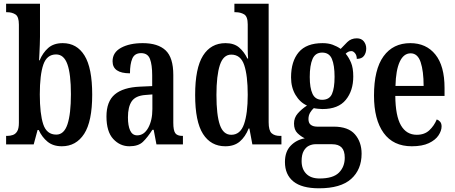

<svg xmlns="http://www.w3.org/2000/svg" viewBox="-20 -780 2456 1037"><path d="M314 10Q267 10 237 -14.5Q207 -39 189 -78H183L162 0H13V-46H19Q35 -46 49.5 -51Q64 -56 73 -71Q82 -86 82 -117V-647Q82 -690 63.5 -702Q45 -714 19 -714H13V-760H196V-581Q196 -563 195 -539Q194 -515 193 -492Q192 -469 191 -454H194Q211 -495 240.5 -521Q270 -547 319 -547Q395 -547 436.5 -480Q478 -413 478 -269Q478 -124 434.5 -57Q391 10 314 10ZM284 -53Q326 -53 344.5 -109Q363 -165 363 -271Q363 -380 344 -433Q325 -486 283 -486Q233 -486 214 -431Q195 -376 195 -270Q195 -165 213.5 -109Q232 -53 284 -53Z M679 10Q628 10 591.5 -29.5Q555 -69 555 -151Q555 -232 600 -270Q645 -308 736 -312L802 -315V-373Q802 -430 790 -461.5Q778 -493 742 -493Q707 -493 694.5 -463.5Q682 -434 682 -384Q588 -384 588 -449Q588 -497 634 -522Q680 -547 751 -547Q833 -547 874.5 -508Q916 -469 916 -375V-117Q916 -76 926.5 -61Q937 -46 965 -46H968V0H825L810 -79H803Q777 -38 752 -14Q727 10 679 10ZM721 -49Q758 -49 780.5 -89.5Q803 -130 803 -191V-270L765 -267Q712 -263 691.5 -233Q671 -203 671 -146Q671 -101 683 -75Q695 -49 721 -49Z M1197 10Q1119 10 1076.5 -56.5Q1034 -123 1034 -267Q1034 -412 1076.5 -479.5Q1119 -547 1198 -547Q1244 -547 1271.5 -523.5Q1299 -500 1316 -464H1320Q1318 -487 1318 -515Q1318 -543 1318 -572V-648Q1318 -691 1298.5 -702.5Q1279 -714 1253 -714H1246V-760H1431V-120Q1431 -75 1447 -60.5Q1463 -46 1492 -46H1500V0H1343L1327 -86H1323Q1305 -41 1275 -15.5Q1245 10 1197 10ZM1229 -52Q1278 -52 1298 -109.5Q1318 -167 1318 -268Q1318 -372 1299 -428.5Q1280 -485 1229 -485Q1186 -485 1167.5 -428.5Q1149 -372 1149 -267Q1149 -159 1167.5 -105.5Q1186 -52 1229 -52Z M1703 237Q1610 237 1564.5 200Q1519 163 1519 95Q1519 39 1550 7Q1581 -25 1626 -33Q1605 -43 1586.5 -61Q1568 -79 1568 -113Q1568 -144 1588 -167Q1608 -190 1638 -210Q1600 -227 1576 -267.5Q1552 -308 1552 -362Q1552 -449 1593.5 -498Q1635 -547 1722 -547Q1753 -547 1776.5 -538.5Q1800 -530 1820 -516Q1835 -532 1855.5 -552.5Q1876 -573 1907 -573Q1932 -573 1945 -556.5Q1958 -540 1958 -518Q1958 -495 1946 -478.5Q1934 -462 1907 -462Q1907 -481 1897.5 -492.5Q1888 -504 1878 -504Q1868 -504 1860.5 -500Q1853 -496 1847 -490Q1864 -470 1876 -441.5Q1888 -413 1888 -367Q1888 -290 1847.5 -240.5Q1807 -191 1722 -191Q1713 -191 1697.5 -192.5Q1682 -194 1675 -196Q1665 -188 1655.5 -172.5Q1646 -157 1646 -137Q1646 -115 1659 -105.5Q1672 -96 1693 -96H1782Q1861 -96 1897 -54.5Q1933 -13 1933 50Q1933 136 1876.5 186.5Q1820 237 1703 237ZM1720 -241Q1759 -241 1773 -272.5Q1787 -304 1787 -365Q1787 -428 1772.5 -462Q1758 -496 1720 -496Q1683 -496 1668 -461.5Q1653 -427 1653 -364Q1653 -305 1668 -273Q1683 -241 1720 -241ZM1706 184Q1779 184 1810.5 152.5Q1842 121 1842 72Q1842 34 1825 16.5Q1808 -1 1774 -1H1683Q1666 -1 1649 7Q1632 15 1620.5 35Q1609 55 1609 90Q1609 133 1634 158.5Q1659 184 1706 184Z M2204 10Q2104 10 2052 -62Q2000 -134 2000 -264Q2000 -405 2051.5 -476Q2103 -547 2196 -547Q2282 -547 2331.5 -485.5Q2381 -424 2381 -305V-262H2115Q2116 -154 2145.5 -103Q2175 -52 2231 -52Q2273 -52 2299 -76.5Q2325 -101 2339 -135Q2350 -131 2357.5 -122Q2365 -113 2365 -97Q2365 -74 2348.5 -49Q2332 -24 2296.5 -7Q2261 10 2204 10ZM2268 -316Q2268 -396 2252 -444Q2236 -492 2198 -492Q2160 -492 2139 -446.5Q2118 -401 2116 -316Z"/></svg>

Font: Noto Serif Tamil ExtraCondensed SemiBold
Style: Italic
Weight: 600
Width: 2
Italic angle: -12°
Designer: Indian Type Foundry, Tom Grace, and the Monotype Design Team
Foundry: Monotype Imaging Inc.
Version: Version 2.003; ttfautohint (v1.8.4.7-5d5b)